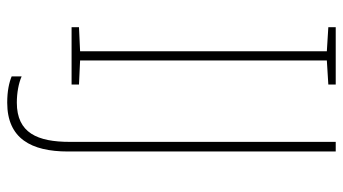

<svg xmlns="http://www.w3.org/2000/svg" viewBox="-224 -530 928 519"><g transform="rotate(90 239.5 -270.0)"><path d="M208 0V-20L143 -23V-690L208 -694V-714H53V-694L118 -690V-23L53 -20V0ZM257 174C354 174 389 109 389 10V-714H363V5C363 92 339 148 257 148C230 148 204 143 186 135V162C203 169 226 174 257 174Z"/></g></svg>

Font: Noto Sans Ethiopic SemiCondensed Thin
Style: Regular
Weight: 100
Width: 4
Designer: Monotype Design Team
Foundry: Monotype Imaging Inc.
Version: Version 2.102